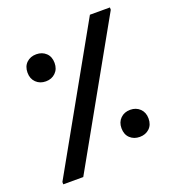

<svg xmlns="http://www.w3.org/2000/svg" viewBox="-132 -820 827 920"><g transform="rotate(-20 281.5 -360.0)"><path d="M33 -12 431 -720H533V-708L135 0H33ZM124 -492Q94 -492 74.5 -511Q55 -530 55 -561Q55 -593 74.5 -611.5Q94 -630 124 -630Q154 -630 173.5 -611.5Q193 -593 193 -561Q193 -530 173.5 -511Q154 -492 124 -492ZM387 -157Q387 -188 406.5 -207Q426 -226 456 -226Q486 -226 505.5 -207Q525 -188 525 -157Q525 -125 505.5 -106.5Q486 -88 456 -88Q426 -88 406.5 -106.5Q387 -125 387 -157Z"/></g></svg>

Font: Kufam Medium
Style: Regular
Weight: 500
Designer: Wael Morcos, Artur Schmal
Foundry: Original Type
Version: Version 1.300; ttfautohint (v1.8.3)